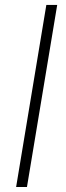

<svg xmlns="http://www.w3.org/2000/svg" viewBox="-20 -747 263 767"><path d="M208.5 -727.3 87.7 0H44.4L165.1 -727.3Z"/></svg>

Font: Inter Extra Light  BETA
Style: Italic
Weight: 200
Italic angle: 9.39999°
Designer: Rasmus Andersson
Foundry: rsms
Version: Version 3.011;git-f93a4a705